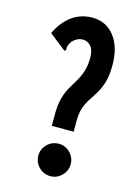

<svg xmlns="http://www.w3.org/2000/svg" viewBox="-107 -726 563 796"><g transform="rotate(15 175.0 -328.0)"><path d="M142 -238Q142 -281 150 -310Q158 -339 170.5 -360.5Q183 -382 195 -402Q207 -422 215 -446.5Q223 -471 223 -505Q223 -538 209 -554Q195 -570 174 -570Q151 -570 130 -549Q121 -535 119 -527.5Q117 -520 118 -512L114 -505L106 -510L40 -562Q64 -613 102 -640.5Q140 -668 189 -668Q249 -668 284.5 -622Q320 -576 320 -499Q320 -455 311.5 -426.5Q303 -398 290.5 -377Q278 -356 265.5 -337.5Q253 -319 244.5 -295.5Q236 -272 236 -238V-191H142ZM190 12Q161 12 140.5 -8.5Q120 -29 120 -58Q120 -86 140.5 -106.5Q161 -127 190 -127Q218 -127 238.5 -106.5Q259 -86 259 -58Q259 -29 238.5 -8.5Q218 12 190 12Z"/></g></svg>

Font: Inconsolata ExtraCondensed Black
Style: Regular
Weight: 900
Width: 2
Monospace: yes
Designer: Raph Levien, Cyreal, Brenton Simpson
Foundry: Raph Levien, Cyreal, Google
Version: Version 3.001; ttfautohint (v1.8.2.53-6de2)